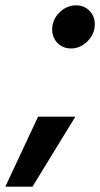

<svg xmlns="http://www.w3.org/2000/svg" viewBox="-102 -550 376 721"><path d="M165 -368Q134 -368 114 -388.5Q94 -409 94 -439Q94 -476 121 -503Q148 -530 184 -530Q214 -530 234 -509.5Q254 -489 254 -459Q254 -423 227 -395.5Q200 -368 165 -368ZM-82 151 41 -112H181L20 151Z"/></svg>

Font: Red Hat Display
Style: Bold Italic
Weight: 700
Italic angle: -12°
Designer: Pentagram, MCKL
Foundry: Pentagram, MCKL
Version: Version 1.023; ttfautohint (v1.8.3)